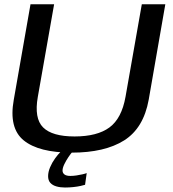

<svg xmlns="http://www.w3.org/2000/svg" viewBox="-20 -694 793 878"><path d="M308 4Q459 4 547.8 -52Q636.5 -108 660 -238L736 -674.5H628.5L554 -251.5Q536.5 -152.5 480.5 -111.2Q424.5 -70 321 -70Q218.5 -70 177 -111.5Q135.5 -153 153 -251.5L227.5 -674.5H119.5L43 -238Q19.5 -108 88.5 -52Q157.5 4 308 4ZM277 163.5Q296.5 163.5 315.2 161.5Q334 159.5 348.8 156.2Q363.5 153 369 151L376.5 97.5Q370.5 100 357.8 103Q345 106 330.2 108.2Q315.5 110.5 302 110.5Q283.5 110.5 274.8 103.8Q266 97 266 86Q266 74 274 57.2Q282 40.5 293 24.2Q304 8 311.5 0H257.5Q245.5 11.5 231.8 30.5Q218 49.5 209 71Q200 92.5 200 111.5Q200 131 210.2 142.2Q220.5 153.5 238.2 158.5Q256 163.5 277 163.5Z"/></svg>

Font: Anybody SemiExpanded
Style: Italic
Weight: 400
Width: 6
Italic angle: -10°
Version: Version 1.113;gftools[0.9.25]